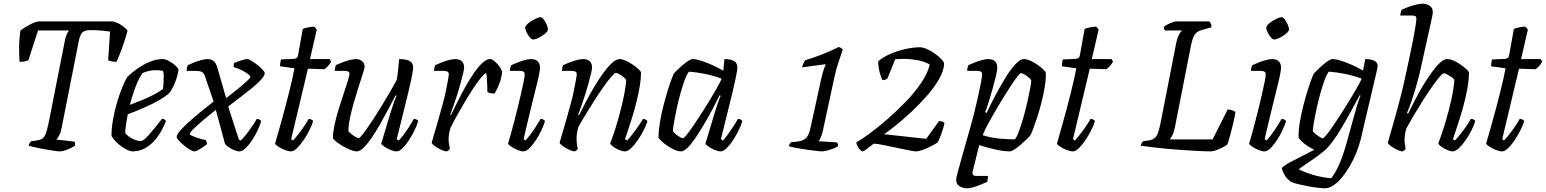

<svg xmlns="http://www.w3.org/2000/svg" viewBox="-20 -820 8374 1040"><path d="M301 0Q294 0 278 -2.5Q262 -5 241 -8.5Q220 -12 198.5 -16Q177 -20 160 -24Q143 -28 135 -31Q137 -39 141 -45.5Q145 -52 148 -55L178 -59Q194 -61 205.5 -66.5Q217 -72 225.5 -91Q234 -110 243 -152L331 -598Q335 -620 341.5 -634Q348 -648 354 -655H186L134 -494Q129 -491 115.5 -488Q102 -485 86 -485Q84 -508 83.5 -551.5Q83 -595 90 -654Q109 -669 136.5 -684Q164 -699 187 -704H593Q619 -697 640.5 -682Q662 -667 671 -654Q657 -601 639.5 -554.5Q622 -508 611 -485Q595 -485 582.5 -488Q570 -491 566 -494L576 -649Q563 -651 544 -653Q525 -655 505 -656Q485 -657 469 -657Q434 -657 422.5 -640Q411 -623 406 -594L314 -128Q309 -102 300.5 -86Q292 -70 285 -64L383 -53Q385 -50 386 -45Q387 -40 387 -31Q368 -19 344 -9.5Q320 0 301 0Z M697 0Q687 0 671.5 -7Q656 -14 639 -26Q622 -38 607.5 -53Q593 -68 584 -84Q584 -129 593 -177.5Q602 -226 615.5 -270.5Q629 -315 643.5 -350Q658 -385 669 -402Q678 -412 698 -428.5Q718 -445 744.5 -461.5Q771 -478 801 -489Q831 -500 861 -500Q876 -500 896 -489Q916 -478 931 -464Q946 -450 947 -441Q944 -420 936.5 -396.5Q929 -373 919 -352.5Q909 -332 900 -319Q882 -301 845.5 -279.5Q809 -258 763.5 -238Q718 -218 672 -201Q666 -170 662.5 -144.5Q659 -119 658 -101Q664 -90 678.5 -80Q693 -70 710 -63Q727 -56 740 -56Q749 -56 759.5 -63.5Q770 -71 784 -86.5Q798 -102 816 -124.5Q834 -147 858 -177Q866 -176 871.5 -172.5Q877 -169 879 -164Q869 -139 853.5 -110.5Q838 -82 815.5 -57Q793 -32 763.5 -16Q734 0 697 0ZM683 -252Q716 -264 750 -278Q784 -292 813.5 -307.5Q843 -323 862 -337Q864 -347 865 -358Q866 -369 866 -378Q867 -394 867 -409.5Q867 -425 863 -436Q853 -438 843 -439Q833 -440 824 -440Q803 -440 785 -435.5Q767 -431 752 -424Q731 -394 713.5 -347.5Q696 -301 683 -252Z M1033 0Q1024 0 1008.5 -9.5Q993 -19 977 -32Q961 -45 949 -58Q937 -71 937 -77Q937 -90 954.5 -110.5Q972 -131 1001 -157.5Q1030 -184 1065.5 -213Q1101 -242 1137 -270L1091 -405Q1088 -415 1083 -422Q1078 -429 1068.5 -432.5Q1059 -436 1041 -436H991Q991 -444 993 -453.5Q995 -463 997 -467Q1014 -475 1033.5 -482.5Q1053 -490 1072.5 -495Q1092 -500 1104 -500Q1126 -500 1139 -488Q1152 -476 1159 -448L1205 -288Q1236 -312 1266 -336.5Q1296 -361 1316 -379.5Q1336 -398 1336 -403Q1336 -409 1326 -417Q1316 -425 1301 -433.5Q1286 -442 1270.5 -448Q1255 -454 1245 -457Q1245 -463 1246 -469.5Q1247 -476 1249 -479Q1257 -483 1271 -488Q1285 -493 1298.5 -496.5Q1312 -500 1319 -500Q1327 -500 1342.5 -490.5Q1358 -481 1374.5 -468Q1391 -455 1402.5 -442.5Q1414 -430 1414 -424Q1414 -411 1395.5 -390Q1377 -369 1347 -344.5Q1317 -320 1282.5 -294Q1248 -268 1216 -243L1274 -64L1284 -59Q1294 -67 1310.5 -88Q1327 -109 1344 -133.5Q1361 -158 1371 -176Q1379 -176 1385.5 -172.5Q1392 -169 1395 -164Q1389 -143 1376 -115Q1363 -87 1345.5 -60.5Q1328 -34 1310 -17Q1292 0 1277 0Q1264 0 1246.5 -7.5Q1229 -15 1214.5 -25.5Q1200 -36 1197 -47L1149 -225Q1116 -199 1083.5 -171.5Q1051 -144 1029.5 -123Q1008 -102 1008 -94Q1008 -90 1021.5 -84Q1035 -78 1055 -71.5Q1075 -65 1094 -62Q1097 -57 1099 -51Q1101 -45 1102 -40Q1094 -33 1080 -23.5Q1066 -14 1053.5 -7Q1041 0 1033 0Z M1556 0Q1543 0 1523.5 -7.5Q1504 -15 1488.5 -25Q1473 -35 1470 -42Q1483 -87 1496.5 -135Q1510 -183 1522.5 -229.5Q1535 -276 1545.5 -318Q1556 -360 1563.5 -394Q1571 -428 1575 -450L1497 -461Q1497 -473 1499 -483.5Q1501 -494 1502 -498L1571 -501Q1582 -502 1587.5 -506.5Q1593 -511 1595 -524L1620 -663Q1630 -668 1647.5 -671.5Q1665 -675 1682 -676L1696 -660L1659 -500H1765L1774 -488Q1769 -476 1758.5 -464Q1748 -452 1737 -445L1648 -448L1557 -66L1567 -59Q1576 -68 1592 -88Q1608 -108 1624.5 -132Q1641 -156 1652 -176Q1661 -176 1667.5 -172Q1674 -168 1676 -164Q1670 -143 1656 -115Q1642 -87 1624.5 -61Q1607 -35 1589 -17.5Q1571 0 1556 0Z M1913 0Q1899 0 1877.5 -8.5Q1856 -17 1835 -29.5Q1814 -42 1799.5 -54Q1785 -66 1783 -72Q1783 -100 1791.5 -141Q1800 -182 1814 -227Q1828 -272 1841.5 -312.5Q1855 -353 1864 -382Q1873 -411 1873 -420Q1873 -429 1866.5 -432.5Q1860 -436 1848 -436H1793Q1793 -444 1795.5 -453.5Q1798 -463 1799 -467Q1818 -476 1838.5 -483.5Q1859 -491 1877 -495.5Q1895 -500 1908 -500Q1928 -500 1941.5 -488.5Q1955 -477 1955 -459Q1955 -451 1946 -423Q1937 -395 1924 -354.5Q1911 -314 1898 -269.5Q1885 -225 1876 -182.5Q1867 -140 1867 -109Q1879 -95 1897 -83.5Q1915 -72 1923 -72Q1929 -72 1946.5 -95Q1964 -118 1989 -155Q2014 -192 2040.5 -235Q2067 -278 2090.5 -318.5Q2114 -359 2129 -387Q2133 -409 2136.5 -441Q2140 -473 2142 -500Q2165 -500 2182 -496Q2199 -492 2208.5 -481.5Q2218 -471 2218 -454Q2218 -438 2206.5 -384.5Q2195 -331 2174.5 -250Q2154 -169 2129 -66L2140 -59Q2150 -69 2165.5 -89.5Q2181 -110 2196.5 -134Q2212 -158 2221 -176Q2230 -176 2236.5 -172.5Q2243 -169 2245 -164Q2239 -142 2225.5 -114.5Q2212 -87 2195 -60.5Q2178 -34 2160.5 -17Q2143 0 2128 0Q2115 0 2096.5 -7.5Q2078 -15 2063 -25Q2048 -35 2045 -42L2098 -218Q2107 -247 2115 -269.5Q2123 -292 2128 -301L2123 -304Q2105 -270 2083.5 -229Q2062 -188 2039 -147.5Q2016 -107 1993 -73.5Q1970 -40 1949.5 -20Q1929 0 1913 0Z M2400 0Q2392 0 2379 -5Q2366 -10 2353 -17.5Q2340 -25 2330 -33Q2320 -41 2318 -46Q2322 -61 2331.5 -93Q2341 -125 2354 -169.5Q2367 -214 2380 -264Q2389 -296 2395.5 -329Q2402 -362 2406.5 -386Q2411 -410 2411 -417Q2411 -428 2404 -432Q2397 -436 2384 -436H2331Q2331 -444 2333 -452.5Q2335 -461 2337 -467Q2354 -475 2374 -482.5Q2394 -490 2413 -495Q2432 -500 2445 -500Q2469 -500 2481.5 -488Q2494 -476 2494 -454Q2494 -445 2488.5 -422Q2483 -399 2474.5 -368Q2466 -337 2455.5 -304Q2445 -271 2435 -243Q2425 -215 2419 -199L2422 -196Q2439 -230 2459.5 -271.5Q2480 -313 2503 -353.5Q2526 -394 2549 -427Q2572 -460 2594 -480Q2616 -500 2634 -500Q2644 -500 2655 -491.5Q2666 -483 2676 -471.5Q2686 -460 2692.5 -448.5Q2699 -437 2700 -431Q2696 -396 2684.5 -366Q2673 -336 2659 -313Q2647 -313 2636.5 -315.5Q2626 -318 2620 -322Q2620 -331 2619.5 -350.5Q2619 -370 2617.5 -391.5Q2616 -413 2613 -425Q2604 -421 2585.5 -399Q2567 -377 2544.5 -343Q2522 -309 2499 -270Q2476 -231 2455 -193.5Q2434 -156 2420 -127Q2416 -113 2413 -97.5Q2410 -82 2410 -66Q2410 -53 2412 -40Q2414 -27 2417 -14Q2415 -11 2411.5 -7.5Q2408 -4 2400 0Z M2815 0Q2802 0 2783.5 -7.5Q2765 -15 2750 -25Q2735 -35 2732 -42Q2736 -54 2744 -83Q2752 -112 2762.5 -151Q2773 -190 2783 -231.5Q2793 -273 2802 -311.5Q2811 -350 2816.5 -378Q2822 -406 2822 -417Q2822 -428 2815 -432Q2808 -436 2796 -436H2742Q2742 -445 2744.5 -454Q2747 -463 2749 -467Q2765 -474 2785 -482Q2805 -490 2824 -495Q2843 -500 2857 -500Q2880 -500 2892.5 -488Q2905 -476 2905 -454Q2905 -445 2901 -422.5Q2897 -400 2888.5 -366Q2880 -332 2869 -287Q2858 -242 2844.5 -187Q2831 -132 2816 -66L2826 -59Q2836 -69 2851.5 -89.5Q2867 -110 2882.5 -134Q2898 -158 2908 -176Q2917 -176 2923.5 -172Q2930 -168 2932 -164Q2926 -143 2913 -115Q2900 -87 2882.5 -60.5Q2865 -34 2847.5 -17Q2830 0 2815 0ZM2868 -606Q2860 -606 2850 -617.5Q2840 -629 2832.5 -644Q2825 -659 2825 -670Q2825 -678 2835 -688Q2845 -698 2859 -706.5Q2873 -715 2886.5 -721Q2900 -727 2907 -727Q2916 -727 2925 -715Q2934 -703 2941 -687.5Q2948 -672 2948 -661Q2948 -653 2938.5 -643.5Q2929 -634 2915.5 -625.5Q2902 -617 2889 -611.5Q2876 -606 2868 -606Z M3093 0Q3085 0 3072 -5Q3059 -10 3046 -17.5Q3033 -25 3023 -33Q3013 -41 3011 -46Q3015 -61 3024.5 -93Q3034 -125 3047 -169.5Q3060 -214 3073 -264Q3082 -296 3088.5 -329Q3095 -362 3099.5 -386Q3104 -410 3104 -417Q3104 -428 3097 -432Q3090 -436 3077 -436H3024Q3024 -444 3026 -452.5Q3028 -461 3030 -467Q3047 -475 3067 -482.5Q3087 -490 3106 -495Q3125 -500 3138 -500Q3162 -500 3174.5 -488Q3187 -476 3187 -454Q3187 -445 3181.5 -422Q3176 -399 3167.5 -368Q3159 -337 3148.5 -304Q3138 -271 3128 -243Q3118 -215 3112 -199L3116 -195Q3133 -230 3154.5 -270.5Q3176 -311 3200 -351.5Q3224 -392 3248.5 -425.5Q3273 -459 3295.5 -479.5Q3318 -500 3336 -500Q3350 -500 3369 -491.5Q3388 -483 3406.5 -470.5Q3425 -458 3438 -446Q3451 -434 3452 -428Q3452 -391 3444 -345Q3436 -299 3423.5 -252.5Q3411 -206 3398.5 -166Q3386 -126 3376.5 -99Q3367 -72 3365 -66L3377 -59Q3386 -68 3402.5 -89Q3419 -110 3436 -134.5Q3453 -159 3463 -176Q3472 -176 3478.5 -171.5Q3485 -167 3487 -164Q3481 -143 3467 -115.5Q3453 -88 3435 -61.5Q3417 -35 3398.5 -17.5Q3380 0 3365 0Q3352 0 3334 -7.5Q3316 -15 3302 -25Q3288 -35 3285 -43Q3290 -55 3302.5 -91Q3315 -127 3329.5 -178Q3344 -229 3356 -283.5Q3368 -338 3372 -387Q3365 -397 3354 -405.5Q3343 -414 3332 -419.5Q3321 -425 3315 -425Q3309 -425 3290.5 -403.5Q3272 -382 3248 -348Q3224 -314 3198.5 -274Q3173 -234 3150 -196Q3127 -158 3112 -130Q3108 -115 3105.5 -99Q3103 -83 3103 -68Q3103 -55 3104.5 -42Q3106 -29 3110 -14Q3108 -11 3104.5 -7.5Q3101 -4 3093 0Z M3668 0Q3653 0 3633 -9Q3613 -18 3594 -31Q3575 -44 3562 -56.5Q3549 -69 3547 -75Q3547 -112 3554.5 -157Q3562 -202 3573.5 -247Q3585 -292 3597 -330.5Q3609 -369 3618.5 -394Q3628 -419 3631 -423Q3637 -430 3650 -442.5Q3663 -455 3679 -468.5Q3695 -482 3709 -491Q3723 -500 3731 -500Q3749 -500 3776.5 -491.5Q3804 -483 3836.5 -468.5Q3869 -454 3898 -437L3904 -500Q3940 -500 3957 -489Q3974 -478 3974 -454Q3974 -438 3962.5 -385Q3951 -332 3930.5 -250.5Q3910 -169 3885 -66L3896 -59Q3906 -69 3920.5 -89Q3935 -109 3950.5 -132.5Q3966 -156 3977 -176Q3986 -176 3992.5 -172Q3999 -168 4001 -164Q3995 -143 3981.5 -115Q3968 -87 3951 -61Q3934 -35 3916 -17.5Q3898 0 3883 0Q3871 0 3852.5 -7.5Q3834 -15 3819 -25Q3804 -35 3801 -42L3854 -218Q3860 -238 3866 -255Q3872 -272 3876.5 -284.5Q3881 -297 3884 -301L3878 -304Q3861 -270 3839.5 -229Q3818 -188 3794 -147.5Q3770 -107 3747.5 -73.5Q3725 -40 3704.5 -20Q3684 0 3668 0ZM3680 -71Q3684 -71 3699 -89Q3714 -107 3734.5 -137.5Q3755 -168 3778.5 -204Q3802 -240 3824 -276.5Q3846 -313 3863.5 -344Q3881 -375 3889 -394Q3846 -410 3799.5 -419.5Q3753 -429 3712 -432Q3701 -419 3689 -387Q3677 -355 3665.5 -313.5Q3654 -272 3645 -230Q3636 -188 3630.5 -155.5Q3625 -123 3625 -110Q3634 -96 3653 -83.5Q3672 -71 3680 -71Z M4432 0Q4425 0 4407.5 -2Q4390 -4 4367.5 -7Q4345 -10 4322 -13.5Q4299 -17 4280.5 -21Q4262 -25 4252 -28Q4254 -34 4257.5 -40Q4261 -46 4266 -50L4297 -53Q4331 -57 4346.5 -72.5Q4362 -88 4371 -131L4428 -392Q4434 -419 4441 -440.5Q4448 -462 4452 -469L4450 -472L4325 -455Q4327 -468 4332.5 -479Q4338 -490 4342 -494Q4390 -508 4436 -526.5Q4482 -545 4522 -565Q4530 -564 4536 -560Q4542 -556 4545 -551Q4538 -530 4524 -489.5Q4510 -449 4500 -403L4437 -111Q4433 -93 4426.5 -77.5Q4420 -62 4414 -55L4512 -49Q4515 -47 4517.5 -41.5Q4520 -36 4520 -29Q4509 -21 4492 -14.5Q4475 -8 4458 -4Q4441 0 4432 0Z M4653 0Q4647 0 4639 -8.5Q4631 -17 4624.5 -29Q4618 -41 4619 -49Q4646 -64 4691.5 -97.5Q4737 -131 4788.5 -176Q4840 -221 4889 -272Q4938 -323 4972 -374.5Q5006 -426 5016 -470Q5004 -479 4978.5 -487Q4953 -495 4915.5 -499Q4878 -503 4829 -499L4787 -395Q4784 -392 4776.5 -389Q4769 -386 4760 -386Q4755 -396 4749.5 -412Q4744 -428 4740.5 -448Q4737 -468 4737 -488Q4765 -512 4805 -529Q4845 -546 4887 -555Q4929 -564 4963 -564Q4979 -564 5001.5 -554Q5024 -544 5045.5 -528.5Q5067 -513 5081 -497.5Q5095 -482 5094 -472Q5091 -434 5066 -390.5Q5041 -347 5002.5 -303Q4964 -259 4921 -218.5Q4878 -178 4838 -145.5Q4798 -113 4769 -93L4997 -68L5066 -164Q5079 -164 5086 -161Q5093 -158 5096 -154Q5092 -132 5081 -101Q5070 -70 5060 -49Q5047 -40 5024.5 -28.5Q5002 -17 4979 -8.5Q4956 0 4941 0Q4931 0 4902 -6Q4873 -12 4837 -19.5Q4801 -27 4767.5 -34Q4734 -41 4713 -42Q4704 -36 4692.5 -26.5Q4681 -17 4670.5 -9.5Q4660 -2 4653 0Z M5217 200Q5196 200 5177.5 188.5Q5159 177 5159 154Q5159 144 5170.5 102Q5182 60 5200 -3.5Q5218 -67 5239 -141Q5248 -172 5258.5 -214.5Q5269 -257 5278.5 -300Q5288 -343 5294 -375Q5300 -407 5300 -417Q5300 -428 5293.5 -432Q5287 -436 5274 -436H5219Q5219 -444 5221 -453.5Q5223 -463 5225 -467Q5241 -474 5261 -482Q5281 -490 5300.5 -495Q5320 -500 5334 -500Q5357 -500 5369.5 -488Q5382 -476 5382 -454Q5382 -439 5374 -405.5Q5366 -372 5355 -333.5Q5344 -295 5333.5 -262Q5323 -229 5316 -213L5324 -208Q5344 -251 5370.5 -301Q5397 -351 5425 -397Q5453 -443 5479.5 -471.5Q5506 -500 5526 -500Q5542 -500 5561.5 -491Q5581 -482 5600 -469Q5619 -456 5631.5 -443.5Q5644 -431 5645 -425Q5646 -390 5638.5 -346Q5631 -302 5619.5 -258Q5608 -214 5595.5 -176.5Q5583 -139 5573.5 -114.5Q5564 -90 5561 -87Q5555 -79 5540.5 -65Q5526 -51 5508.5 -36Q5491 -21 5475 -10.5Q5459 0 5450 0Q5418 0 5373 -10Q5328 -20 5284 -34L5249 107Q5245 121 5250.5 127Q5256 133 5269 133H5332Q5332 141 5330.5 149.5Q5329 158 5327 165Q5312 172 5291.5 180.5Q5271 189 5251 194.5Q5231 200 5217 200ZM5477 -65Q5487 -76 5499 -108.5Q5511 -141 5523 -182.5Q5535 -224 5544.5 -266Q5554 -308 5560 -340.5Q5566 -373 5566 -385Q5561 -394 5549.5 -403Q5538 -412 5526.5 -418Q5515 -424 5509 -424Q5505 -424 5489 -403Q5473 -382 5450.5 -347.5Q5428 -313 5403.5 -273Q5379 -233 5357.5 -195Q5336 -157 5321 -128Q5306 -99 5304 -87Q5351 -73 5398 -69Q5445 -65 5477 -65Z M5791 0Q5778 0 5758.5 -7.5Q5739 -15 5723.5 -25Q5708 -35 5705 -42Q5718 -87 5731.5 -135Q5745 -183 5757.5 -229.5Q5770 -276 5780.5 -318Q5791 -360 5798.5 -394Q5806 -428 5810 -450L5732 -461Q5732 -473 5734 -483.5Q5736 -494 5737 -498L5806 -501Q5817 -502 5822.5 -506.5Q5828 -511 5830 -524L5855 -663Q5865 -668 5882.5 -671.5Q5900 -675 5917 -676L5931 -660L5894 -500H6000L6009 -488Q6004 -476 5993.5 -464Q5983 -452 5972 -445L5883 -448L5792 -66L5802 -59Q5811 -68 5827 -88Q5843 -108 5859.5 -132Q5876 -156 5887 -176Q5896 -176 5902.5 -172Q5909 -168 5911 -164Q5905 -143 5891 -115Q5877 -87 5859.5 -61Q5842 -35 5824 -17.5Q5806 0 5791 0Z M6543 0Q6514 0 6474.5 -2Q6435 -4 6390 -7Q6345 -10 6301.5 -14Q6258 -18 6220.5 -22.5Q6183 -27 6158 -31Q6161 -39 6164.5 -45.5Q6168 -52 6172 -55L6200 -59Q6220 -62 6232 -70.5Q6244 -79 6251.5 -98Q6259 -117 6266 -152L6349 -576Q6356 -614 6366.5 -632.5Q6377 -651 6382 -655H6290Q6287 -659 6285.5 -663.5Q6284 -668 6284 -674Q6290 -680 6303 -687Q6316 -694 6329.5 -699Q6343 -704 6349 -704H6531Q6534 -700 6538.5 -692.5Q6543 -685 6542 -672L6495 -659Q6478 -655 6466.5 -647.5Q6455 -640 6446.5 -623.5Q6438 -607 6431 -573L6344 -130Q6339 -105 6331 -89Q6323 -73 6316 -65H6548L6630 -227Q6641 -227 6653.5 -223Q6666 -219 6672 -213Q6668 -186 6660.5 -154.5Q6653 -123 6645 -93Q6637 -63 6629 -38Q6619 -30 6602.5 -21.5Q6586 -13 6569.5 -7Q6553 -1 6543 0Z M6829 0Q6816 0 6797.5 -7.5Q6779 -15 6764 -25Q6749 -35 6746 -42Q6750 -54 6758 -83Q6766 -112 6776.5 -151Q6787 -190 6797 -231.5Q6807 -273 6816 -311.5Q6825 -350 6830.5 -378Q6836 -406 6836 -417Q6836 -428 6829 -432Q6822 -436 6810 -436H6756Q6756 -445 6758.5 -454Q6761 -463 6763 -467Q6779 -474 6799 -482Q6819 -490 6838 -495Q6857 -500 6871 -500Q6894 -500 6906.5 -488Q6919 -476 6919 -454Q6919 -445 6915 -422.5Q6911 -400 6902.5 -366Q6894 -332 6883 -287Q6872 -242 6858.5 -187Q6845 -132 6830 -66L6840 -59Q6850 -69 6865.5 -89.5Q6881 -110 6896.5 -134Q6912 -158 6922 -176Q6931 -176 6937.5 -172Q6944 -168 6946 -164Q6940 -143 6927 -115Q6914 -87 6896.5 -60.5Q6879 -34 6861.5 -17Q6844 0 6829 0ZM6882 -606Q6874 -606 6864 -617.5Q6854 -629 6846.5 -644Q6839 -659 6839 -670Q6839 -678 6849 -688Q6859 -698 6873 -706.5Q6887 -715 6900.5 -721Q6914 -727 6921 -727Q6930 -727 6939 -715Q6948 -703 6955 -687.5Q6962 -672 6962 -661Q6962 -653 6952.5 -643.5Q6943 -634 6929.5 -625.5Q6916 -617 6903 -611.5Q6890 -606 6882 -606Z M7156 200Q7145 200 7122 197.5Q7099 195 7071.5 190Q7044 185 7018 179Q6992 173 6974 166Q6948 147 6936.5 125Q6925 103 6923 91Q6926 85 6942.5 74Q6959 63 6985 50Q7011 37 7041 21.5Q7071 6 7099 -9Q7079 -18 7060 -31Q7041 -44 7028.5 -56.5Q7016 -69 7014 -75Q7013 -112 7020.5 -157Q7028 -202 7039.5 -247Q7051 -292 7063 -330Q7075 -368 7084.5 -393Q7094 -418 7097 -422Q7104 -430 7117 -442.5Q7130 -455 7145.5 -468.5Q7161 -482 7175 -491Q7189 -500 7197 -500Q7215 -500 7242.5 -491.5Q7270 -483 7302 -469Q7334 -455 7363 -438L7375 -500Q7383 -500 7394.5 -499Q7406 -498 7417 -494Q7428 -490 7435 -482.5Q7442 -475 7442 -462Q7442 -461 7441.5 -455.5Q7441 -450 7439 -442L7351 -67Q7342 -31 7327 6.5Q7312 44 7292 78.5Q7272 113 7249.5 140.5Q7227 168 7203 184Q7179 200 7156 200ZM7191 145Q7213 118 7234 70.5Q7255 23 7273 -42L7326 -233Q7333 -257 7339.5 -276.5Q7346 -296 7350 -301L7345 -304Q7320 -258 7292.5 -207.5Q7265 -157 7236.5 -110.5Q7208 -64 7178 -28Q7167 -14 7144.5 4Q7122 22 7096 40Q7070 58 7048 73Q7026 88 7015 97Q7029 105 7060 116.5Q7091 128 7127 136Q7163 144 7191 145ZM7146 -71Q7150 -71 7165 -89Q7180 -107 7200.5 -137.5Q7221 -168 7244.5 -204Q7268 -240 7290 -276.5Q7312 -313 7330 -344.5Q7348 -376 7356 -394Q7312 -410 7266 -419.5Q7220 -429 7178 -432Q7167 -419 7155 -386.5Q7143 -354 7131.5 -312.5Q7120 -271 7111 -229Q7102 -187 7096.5 -154.5Q7091 -122 7091 -110Q7100 -97 7119 -84Q7138 -71 7146 -71Z M7577 0Q7569 0 7556.5 -5Q7544 -10 7531 -17.5Q7518 -25 7508.5 -33Q7499 -41 7497 -46Q7501 -61 7509 -88Q7517 -115 7526.5 -149Q7536 -183 7546 -218.5Q7556 -254 7564 -286Q7577 -336 7589 -391Q7601 -446 7612.5 -499Q7624 -552 7633 -598Q7642 -644 7647 -676Q7652 -708 7652 -719Q7652 -729 7646.5 -732.5Q7641 -736 7630 -736H7565Q7565 -743 7567.5 -753Q7570 -763 7572 -767Q7591 -776 7612 -783.5Q7633 -791 7652.5 -795.5Q7672 -800 7685 -800Q7708 -800 7724.5 -788.5Q7741 -777 7741 -754Q7741 -748 7738 -732.5Q7735 -717 7729 -690L7675 -447Q7663 -393 7648.5 -344.5Q7634 -296 7621.5 -260.5Q7609 -225 7601 -208L7607 -204Q7624 -238 7644.5 -278Q7665 -318 7688.5 -357Q7712 -396 7735.5 -428.5Q7759 -461 7780.5 -480.5Q7802 -500 7820 -500Q7835 -500 7854 -491.5Q7873 -483 7891 -470.5Q7909 -458 7922 -446Q7935 -434 7937 -428Q7937 -391 7929 -345Q7921 -299 7908.5 -252.5Q7896 -206 7883 -166Q7870 -126 7861 -99Q7852 -72 7850 -66L7861 -59Q7871 -69 7887.5 -89.5Q7904 -110 7920.5 -133.5Q7937 -157 7947 -176Q7956 -176 7962.5 -172.5Q7969 -169 7971 -164Q7965 -143 7951 -115Q7937 -87 7919 -61Q7901 -35 7882.5 -17.5Q7864 0 7849 0Q7837 0 7819.5 -7.5Q7802 -15 7788 -25Q7774 -35 7771 -43Q7775 -54 7787.5 -90Q7800 -126 7815 -177Q7830 -228 7842 -283Q7854 -338 7858 -387Q7852 -397 7840 -404.5Q7828 -412 7817 -417.5Q7806 -423 7801 -423Q7794 -423 7775.5 -401Q7757 -379 7733 -344.5Q7709 -310 7683.5 -269.5Q7658 -229 7635.5 -191Q7613 -153 7598 -125Q7593 -108 7590.5 -92.5Q7588 -77 7588 -61Q7588 -51 7589.5 -39Q7591 -27 7594 -14Q7592 -11 7588.5 -7.5Q7585 -4 7577 0Z M8116 0Q8103 0 8083.5 -7.5Q8064 -15 8048.5 -25Q8033 -35 8030 -42Q8043 -87 8056.5 -135Q8070 -183 8082.5 -229.5Q8095 -276 8105.5 -318Q8116 -360 8123.5 -394Q8131 -428 8135 -450L8057 -461Q8057 -473 8059 -483.5Q8061 -494 8062 -498L8131 -501Q8142 -502 8147.5 -506.5Q8153 -511 8155 -524L8180 -663Q8190 -668 8207.5 -671.5Q8225 -675 8242 -676L8256 -660L8219 -500H8325L8334 -488Q8329 -476 8318.5 -464Q8308 -452 8297 -445L8208 -448L8117 -66L8127 -59Q8136 -68 8152 -88Q8168 -108 8184.5 -132Q8201 -156 8212 -176Q8221 -176 8227.5 -172Q8234 -168 8236 -164Q8230 -143 8216 -115Q8202 -87 8184.5 -61Q8167 -35 8149 -17.5Q8131 0 8116 0Z"/></svg>

Font: Texturina 12pt Light
Style: Italic
Weight: 300
Italic angle: -11°
Designer: Guillermo Torres Carreño
Foundry: Omnibus-Type
Version: Version 1.002